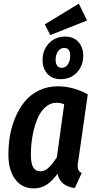

<svg xmlns="http://www.w3.org/2000/svg" viewBox="-20 -1015 521 1050"><path d="M411.1 -995.1 456.1 -902.8 254.9 -823.2 225.1 -881.8ZM336.9 -814.9Q381.8 -814.9 408.4 -785.9Q435.1 -756.8 435.1 -710.9Q435.1 -655.3 400.6 -618.7Q366.2 -582 311 -582Q266.1 -582 239.5 -611.1Q212.9 -640.1 212.9 -686Q212.9 -741.7 247.6 -778.3Q282.2 -814.9 336.9 -814.9ZM332 -752.9Q309.6 -752.9 296.9 -734.1Q284.2 -715.3 284.2 -688Q284.2 -667 292.7 -655.5Q301.3 -644 316.9 -644Q338.4 -644 351.1 -662.8Q363.8 -681.6 363.8 -709Q363.8 -752.9 332 -752.9ZM296.9 -543Q379.9 -543 460 -499L408.2 -136.2Q402.8 -110.8 406 -94Q409.2 -77.1 426.8 -68.8L389.2 13.2Q308.6 3.4 294.9 -64.9Q266.1 -25.4 235.6 -5.1Q205.1 15.1 164.1 15.1Q99.6 15.1 62.7 -35.2Q25.9 -85.4 25.9 -169.9Q25.9 -223.6 34.9 -274.9Q43.9 -326.2 64.9 -375.2Q85.9 -424.3 116.5 -461.2Q147 -498 193.4 -520.5Q239.7 -543 296.9 -543ZM290 -453.1Q254.4 -453.1 226.3 -427.2Q198.2 -401.4 181.9 -359.1Q165.5 -316.9 157.2 -268.1Q148.9 -219.2 148.9 -168Q148.9 -120.6 161.9 -99.4Q174.8 -78.1 201.2 -78.1Q225.1 -78.1 245.6 -97.7Q266.1 -117.2 291 -154.8L331.1 -444.8Q310.5 -453.1 290 -453.1Z"/></svg>

Font: Fira Sans Compressed Medium
Style: Italic
Weight: 500
Width: 3
Italic angle: -8°
Designer: Carrois Corporate & Edenspiekermann AG
Foundry: Carrois Corporate GbR & Edenspiekermann AG
Version: Version 4.203;PS 004.203;hotconv 1.0.88;makeotf.lib2.5.64775